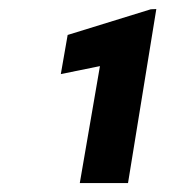

<svg xmlns="http://www.w3.org/2000/svg" viewBox="-20 -730 409 424"><path d="M262.7 -325.7H156.2L200.7 -584L114.3 -566.4L129.4 -652.8L313 -709.5L325.2 -710Z"/></svg>

Font: TypoPRO Roboto
Style: Italic
Weight: 900
Italic angle: -12°
Designer: Google
Version: Version 2.136; 2016